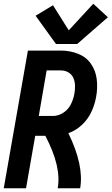

<svg xmlns="http://www.w3.org/2000/svg" viewBox="-34 -1005 596 1025"><path d="M-14 0 115 -735H292Q339 -735 382.5 -718Q426 -701 451.5 -664.5Q477 -628 482.5 -581Q488 -534 479 -487Q472 -447 454 -408Q436 -369 403.5 -338.5Q371 -308 331 -294Q415 -122 394 0H274Q295 -115 208 -280H154L105 0ZM249 -386Q278 -386 304.5 -403.5Q331 -421 344.5 -448.5Q358 -476 363 -504Q367 -526 366.5 -547.5Q366 -569 358 -588Q350 -607 332 -618Q314 -629 292 -629H215L173 -386ZM265 -770 156 -921 249 -977 333 -843 464 -985 542 -913 378 -770Z"/></svg>

Font: Iosevka SS08
Style: Bold Italic
Weight: 700
Italic angle: -10°
Monospace: yes
Designer: Belleve Invis
Foundry: Belleve Invis
Version: 2.1.0; ttfautohint (v1.8.2)